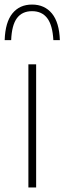

<svg xmlns="http://www.w3.org/2000/svg" viewBox="-46 -822 282 842"><path d="M78.5 0V-540H112.5V0ZM-25.5 -646Q-23 -724.5 8.5 -763.2Q40 -802 94.5 -802Q149.5 -802 181.8 -762.8Q214 -723.5 216.5 -646H188Q184.5 -711.5 161.2 -742.2Q138 -773 94.5 -773Q51 -773 28.2 -742.2Q5.5 -711.5 3 -646Z"/></svg>

Font: Encode Sans SemiCondensed SemiCondensed Thin
Style: Regular
Weight: 100
Width: 4
Designer: Multiple Designers
Foundry: Impallari Type
Version: Version 3.000; ttfautohint (v1.8.3) -l 8 -r 50 -G 200 -x 14 